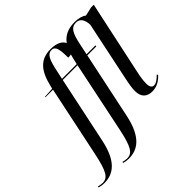

<svg xmlns="http://www.w3.org/2000/svg" viewBox="-390 -983 1436 1436"><g transform="rotate(-45 328.5 -265.0)"><path d="M-89 240C0 240 85 195 125 5L237 -526H393L275 41C244 187 219 230 162 230C148 230 130 226 120 223L117 232C129 236 152 240 171 240C259 240 344 195 385 5L497 -526H591L593 -536H499L517 -622C537 -717 557 -760 610 -760C652 -760 672 -728 675 -673L578 -209C567 -158 560 -117 560 -86C560 -22 594 9 651 9C703 9 741 -18 769 -49L762 -57C743 -37 715 -14 692 -14C670 -14 659 -32 659 -65C659 -97 665 -137 674 -176L799 -760H772L701 -744C681 -759 648 -770 606 -770C535 -770 487 -746 453 -700C440 -731 402 -754 335 -754C226 -754 172 -688 142 -564L135 -536L54 -531V-526H134L15 41C-16 187 -41 230 -97 230C-111 230 -129 226 -139 223L-142 232C-130 236 -107 240 -89 240ZM239 -536 254 -604C274 -700 291 -744 337 -744C377 -744 384 -698 384 -615C396 -615 406 -616 415 -618C412 -607 409 -596 406 -584L395 -536Z"/></g></svg>

Font: Noto Serif Display Condensed Medium
Style: Italic
Weight: 500
Width: 3
Italic angle: -12°
Designer: Monotype Design Team
Foundry: Monotype Imaging Inc.
Version: Version 2.009